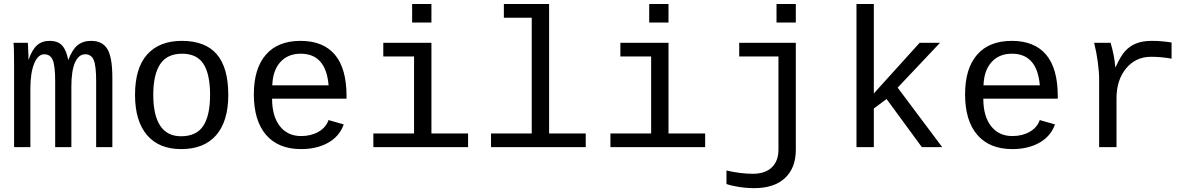

<svg xmlns="http://www.w3.org/2000/svg" viewBox="-20 -745 6041 972"><path d="M259.3 0V-335Q259.3 -410.2 247.3 -440.2Q235.4 -470.2 203.6 -470.2Q172.4 -470.2 153.1 -423.3Q133.8 -376.5 133.8 -296.4V0H51.3V-415.5Q51.3 -507.8 48.3 -528.3H121.1L124 -466.3V-442.9H125Q141.6 -492.7 167 -515.4Q192.4 -538.1 230.5 -538.1Q273.4 -538.1 294.7 -514.6Q315.9 -491.2 325.2 -442.4H326.2Q345.7 -494.1 372.8 -516.1Q399.9 -538.1 441.4 -538.1Q499 -538.1 523.9 -496.1Q548.8 -454.1 548.8 -352.1V0H466.8V-335Q466.8 -410.2 454.8 -440.2Q442.9 -470.2 411.1 -470.2Q378.9 -470.2 360.1 -429.2Q341.3 -388.2 341.3 -306.2V0Z M1135.7 -264.6Q1135.7 -131.3 1074.5 -60.8Q1013.2 9.8 897.5 9.8Q784.2 9.8 723.9 -61.5Q663.6 -132.8 663.6 -264.6Q663.6 -400.9 725.3 -469.5Q787.1 -538.1 900.4 -538.1Q1019.5 -538.1 1077.6 -470.2Q1135.7 -402.3 1135.7 -264.6ZM1043.5 -264.6Q1043.5 -369.6 1010 -421.4Q976.6 -473.1 901.9 -473.1Q826.2 -473.1 791 -420.4Q755.9 -367.7 755.9 -264.6Q755.9 -162.1 791 -108.6Q826.2 -55.2 896.5 -55.2Q974.1 -55.2 1008.8 -107.4Q1043.5 -159.7 1043.5 -264.6Z M1357.4 -245.6Q1357.4 -156.7 1396.7 -106.4Q1436 -56.2 1504.4 -56.2Q1554.7 -56.2 1592.5 -77.9Q1630.4 -99.6 1643.1 -137.2L1720.2 -115.2Q1698.7 -54.7 1641.4 -22.5Q1584 9.8 1504.4 9.8Q1389.2 9.8 1327.1 -62Q1265.1 -133.8 1265.1 -267.6Q1265.1 -397.9 1325.9 -468Q1386.7 -538.1 1501.5 -538.1Q1616.2 -538.1 1675.3 -468.3Q1734.4 -398.4 1734.4 -257.3V-245.6ZM1502.4 -473.1Q1437 -473.1 1398.9 -430.4Q1360.8 -387.7 1358.4 -313H1643.6Q1629.9 -473.1 1502.4 -473.1Z M2164.1 -69.3H2349.6V0H1870.1V-69.3H2076.2V-459H1920.4V-528.3H2164.1ZM2066.4 -630.9V-724.6H2164.1V-630.9Z M2759.8 -69.3H2945.3V0H2465.8V-69.3H2671.9V-655.3H2530.8V-724.6H2759.8Z M3364.3 -69.3H3549.8V0H3070.3V-69.3H3276.4V-459H3120.6V-528.3H3364.3ZM3266.6 -630.9V-724.6H3364.3V-630.9Z M4008.8 13.7Q4008.8 105 3954.1 156.2Q3899.4 207.5 3798.3 207.5Q3759.8 207.5 3719.7 201.2Q3679.7 194.8 3657.7 186.5V118.2Q3731 134.8 3791 134.8Q3853.5 134.8 3887.2 102.5Q3920.9 70.3 3920.9 12.2V-459H3722.2V-528.3H4008.8ZM3911.1 -630.9V-724.6H4008.8V-630.9Z M4647 0 4468.3 -243.7 4403.8 -195.8V0H4315.9V-724.6H4403.8V-272L4635.7 -528.3H4738.8L4524.4 -301.3L4750 0Z M4958 -245.6Q4958 -156.7 4997.3 -106.4Q5036.6 -56.2 5105 -56.2Q5155.3 -56.2 5193.1 -77.9Q5231 -99.6 5243.7 -137.2L5320.8 -115.2Q5299.3 -54.7 5241.9 -22.5Q5184.6 9.8 5105 9.8Q4989.7 9.8 4927.7 -62Q4865.7 -133.8 4865.7 -267.6Q4865.7 -397.9 4926.5 -468Q4987.3 -538.1 5102.1 -538.1Q5216.8 -538.1 5275.9 -468.3Q5335 -398.4 5335 -257.3V-245.6ZM5103 -473.1Q5037.6 -473.1 4999.5 -430.4Q4961.4 -387.7 4959 -313H5244.1Q5230.5 -473.1 5103 -473.1Z M5911.1 -448.2Q5856.4 -457.5 5807.6 -457.5Q5729 -457.5 5680.7 -398.4Q5632.3 -339.4 5632.3 -248V0H5544.4V-342.3Q5544.4 -379.4 5537.8 -429.7Q5531.2 -480 5519 -528.3H5602.5Q5622.1 -460.9 5626 -406.2H5628.4Q5652.8 -460.9 5676.3 -486.6Q5699.7 -512.2 5731.9 -525.1Q5764.2 -538.1 5810.5 -538.1Q5861.3 -538.1 5911.1 -529.8Z"/></svg>

Font: Cousine
Style: Regular
Weight: 400
Monospace: yes
Designer: Steve Matteson
Foundry: Ascender Corporation
Version: Version 1.20